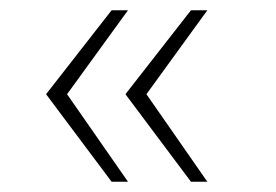

<svg xmlns="http://www.w3.org/2000/svg" viewBox="-20 -472 540 375"><path d="M225 -288 353 -452H385L266 -288L385 -117H353ZM70 -288 198 -452H230L111 -288L230 -117H198Z"/></svg>

Font: Krub ExtraLight
Style: Regular
Weight: 275
Designer: Ekaluck Peanpanawate
Foundry: Cadson Demak Co.,Ltd.
Version: Version 1.000; ttfautohint (v1.6)